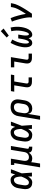

<svg xmlns="http://www.w3.org/2000/svg" viewBox="1885 -2710 1030 4840"><g transform="rotate(-90 2400.0 -290.0)"><path d="M222 8Q192 8 164 1.5Q136 -5 113.5 -22Q91 -39 77 -63Q63 -87 57 -114.5Q51 -142 52 -172Q53 -202 58 -231L76 -341Q80 -366 88 -391Q96 -416 109.5 -439.5Q123 -463 143 -482.5Q163 -502 186.5 -515Q210 -528 235.5 -533Q261 -538 287 -538Q312 -538 335 -529Q358 -520 375 -503.5Q392 -487 403 -466Q414 -445 421 -422Q430 -449 439 -476Q448 -503 457 -530H554Q528 -462 502.5 -393Q477 -324 450 -256Q456 -192 459.5 -128Q463 -64 468 0H371Q371 -24 371 -48Q371 -72 371 -96Q358 -76 342.5 -57Q327 -38 308 -23Q289 -8 266.5 0Q244 8 222 8ZM222 -76Q242 -76 261 -88.5Q280 -101 293.5 -117.5Q307 -134 317.5 -153Q328 -172 337.5 -191.5Q347 -211 355 -230.5Q363 -250 370 -270Q369 -289 367.5 -307.5Q366 -326 363 -344.5Q360 -363 356 -381Q352 -399 343.5 -415Q335 -431 320.5 -442.5Q306 -454 287 -454Q272 -454 256.5 -450Q241 -446 228 -436.5Q215 -427 205 -414Q195 -401 188 -386.5Q181 -372 177 -357Q173 -342 170 -327L152 -217Q150 -202 148.5 -186Q147 -170 148.5 -154.5Q150 -139 154.5 -124.5Q159 -110 168 -98.5Q177 -87 191.5 -81.5Q206 -76 222 -76Z M602 205 709 -446H663V-530H820L768 -217Q765 -200 764.5 -183Q764 -166 766.5 -150Q769 -134 776 -119.5Q783 -105 795 -95Q807 -85 823 -80.5Q839 -76 856 -76Q872 -76 887.5 -79Q903 -82 917.5 -89Q932 -96 944.5 -107.5Q957 -119 965.5 -132.5Q974 -146 979 -161.5Q984 -177 987 -192L1043 -530H1140L1071 -116Q1070 -108 1071 -100Q1072 -92 1076.5 -86.5Q1081 -81 1088.5 -78.5Q1096 -76 1104 -76H1122V8H1090Q1069 8 1047.5 3.5Q1026 -1 1009.5 -12Q993 -23 983 -41.5Q973 -60 972 -81Q961 -61 945.5 -43.5Q930 -26 910.5 -14Q891 -2 869 3Q847 8 826 8Q800 8 775.5 1.5Q751 -5 731 -19Q728 12 724 42Q720 72 715 102L698 205Z M1422 8Q1392 8 1364 1.5Q1336 -5 1313.5 -22Q1291 -39 1277 -63Q1263 -87 1257 -114.5Q1251 -142 1252 -172Q1253 -202 1258 -231L1276 -341Q1280 -366 1288 -391Q1296 -416 1309.5 -439.5Q1323 -463 1343 -482.5Q1363 -502 1386.5 -515Q1410 -528 1435.5 -533Q1461 -538 1487 -538Q1512 -538 1535 -529Q1558 -520 1575 -503.5Q1592 -487 1603 -466Q1614 -445 1621 -422Q1630 -449 1639 -476Q1648 -503 1657 -530H1754Q1728 -462 1702.5 -393Q1677 -324 1650 -256Q1656 -192 1659.5 -128Q1663 -64 1668 0H1571Q1571 -24 1571 -48Q1571 -72 1571 -96Q1558 -76 1542.5 -57Q1527 -38 1508 -23Q1489 -8 1466.5 0Q1444 8 1422 8ZM1422 -76Q1442 -76 1461 -88.5Q1480 -101 1493.5 -117.5Q1507 -134 1517.5 -153Q1528 -172 1537.5 -191.5Q1547 -211 1555 -230.5Q1563 -250 1570 -270Q1569 -289 1567.5 -307.5Q1566 -326 1563 -344.5Q1560 -363 1556 -381Q1552 -399 1543.5 -415Q1535 -431 1520.5 -442.5Q1506 -454 1487 -454Q1472 -454 1456.5 -450Q1441 -446 1428 -436.5Q1415 -427 1405 -414Q1395 -401 1388 -386.5Q1381 -372 1377 -357Q1373 -342 1370 -327L1352 -217Q1350 -202 1348.5 -186Q1347 -170 1348.5 -154.5Q1350 -139 1354.5 -124.5Q1359 -110 1368 -98.5Q1377 -87 1391.5 -81.5Q1406 -76 1422 -76Z M1802 205 1892 -341Q1896 -368 1905 -394Q1914 -420 1930 -444Q1946 -468 1968 -487Q1990 -506 2015.5 -517.5Q2041 -529 2068.5 -533.5Q2096 -538 2122 -538Q2153 -538 2183 -532Q2213 -526 2238 -511Q2263 -496 2280.5 -472.5Q2298 -449 2306.5 -420.5Q2315 -392 2315 -361Q2315 -330 2309 -299L2291 -189Q2287 -164 2279 -139Q2271 -114 2257.5 -91Q2244 -68 2224.5 -48.5Q2205 -29 2181.5 -16Q2158 -3 2132.5 2.5Q2107 8 2082 8Q2057 8 2033.5 1.5Q2010 -5 1992.5 -20Q1975 -35 1964.5 -56Q1954 -77 1949 -100L1898 205ZM2057 -76Q2074 -76 2090.5 -79.5Q2107 -83 2122.5 -91Q2138 -99 2151.5 -111.5Q2165 -124 2174 -139Q2183 -154 2188.5 -170Q2194 -186 2197 -203L2215 -313Q2218 -330 2218.5 -347.5Q2219 -365 2215.5 -381Q2212 -397 2204 -411.5Q2196 -426 2183.5 -436Q2171 -446 2154.5 -450Q2138 -454 2121 -454Q2105 -454 2088 -450.5Q2071 -447 2056 -439Q2041 -431 2028.5 -418Q2016 -405 2007.5 -390.5Q1999 -376 1994 -360Q1989 -344 1986 -327L1970 -228Q1967 -210 1966 -192.5Q1965 -175 1967.5 -158Q1970 -141 1976 -125Q1982 -109 1994 -97.5Q2006 -86 2022.5 -81Q2039 -76 2057 -76Z M2757 0Q2735 0 2714 -3.5Q2693 -7 2675.5 -16.5Q2658 -26 2644.5 -42Q2631 -58 2625 -77.5Q2619 -97 2619 -118.5Q2619 -140 2622 -162L2669 -446H2509L2523 -530H2940L2926 -446H2766L2717 -148Q2715 -136 2715 -124.5Q2715 -113 2720 -103.5Q2725 -94 2735.5 -89Q2746 -84 2757 -84H2869V0Z M3357 0Q3335 0 3314 -3.5Q3293 -7 3275.5 -16.5Q3258 -26 3244.5 -42Q3231 -58 3225 -77.5Q3219 -97 3219 -118.5Q3219 -140 3222 -162L3269 -446H3122V-530H3380L3317 -148Q3315 -136 3315 -124.5Q3315 -113 3320 -103.5Q3325 -94 3335.5 -89Q3346 -84 3357 -84H3469V0Z M3739 8Q3718 8 3699.5 0Q3681 -8 3668 -22Q3655 -36 3647.5 -54Q3640 -72 3635.5 -91Q3631 -110 3629.5 -130.5Q3628 -151 3628 -171.5Q3628 -192 3630 -213Q3632 -234 3636 -254Q3642 -291 3652 -328Q3662 -365 3675 -400.5Q3688 -436 3704.5 -470.5Q3721 -505 3739 -538L3823 -497Q3806 -467 3791.5 -436Q3777 -405 3765 -373Q3753 -341 3744.5 -308Q3736 -275 3730 -242Q3728 -230 3726.5 -218.5Q3725 -207 3724 -195.5Q3723 -184 3722.5 -172.5Q3722 -161 3722.5 -149.5Q3723 -138 3724 -126.5Q3725 -115 3728 -104.5Q3731 -94 3737.5 -85Q3744 -76 3756 -76Q3766 -76 3775 -84Q3784 -92 3790 -101.5Q3796 -111 3800.5 -121Q3805 -131 3808.5 -141Q3812 -151 3815.5 -161.5Q3819 -172 3822 -182Q3825 -192 3827 -202.5Q3829 -213 3831.5 -223.5Q3834 -234 3836 -244.5Q3838 -255 3839 -265L3852 -345H3949L3936 -265Q3934 -255 3932.5 -244.5Q3931 -234 3929.5 -223.5Q3928 -213 3927 -202.5Q3926 -192 3925.5 -182Q3925 -172 3925 -161.5Q3925 -151 3925.5 -141Q3926 -131 3927 -121Q3928 -111 3931 -101.5Q3934 -92 3940.5 -84Q3947 -76 3957 -76Q3968 -76 3976.5 -84.5Q3985 -93 3991 -102Q3997 -111 4001.5 -121Q4006 -131 4009.5 -141.5Q4013 -152 4016.5 -162Q4020 -172 4023 -182.5Q4026 -193 4028.5 -203.5Q4031 -214 4033 -224Q4035 -234 4037 -244.5Q4039 -255 4041 -266Q4052 -331 4050 -394Q4048 -457 4033 -519L4126 -538Q4142 -469 4145 -398Q4148 -327 4136 -255Q4131 -227 4124 -199Q4117 -171 4107 -144Q4097 -117 4082.5 -90.5Q4068 -64 4048 -42Q4028 -20 4000.5 -6Q3973 8 3945 8Q3927 8 3910.5 0.5Q3894 -7 3883.5 -20.5Q3873 -34 3867 -51Q3861 -68 3858 -85Q3849 -67 3837 -50.5Q3825 -34 3810 -20Q3795 -6 3776.5 1Q3758 8 3739 8ZM3924 -584 3874 -636 4035 -785 4101 -715Z M4379 0Q4384 -33 4382.5 -66.5Q4381 -100 4376.5 -132.5Q4372 -165 4365.5 -197Q4359 -229 4351.5 -260.5Q4344 -292 4335.5 -323Q4327 -354 4318 -385Q4309 -416 4298.5 -446Q4288 -476 4275 -505L4363 -538Q4383 -492 4398.5 -445Q4414 -398 4427 -349.5Q4440 -301 4451 -252Q4462 -203 4470 -153Q4487 -178 4503.5 -204Q4520 -230 4536 -256.5Q4552 -283 4567 -310Q4582 -337 4595 -364.5Q4608 -392 4618.5 -420Q4629 -448 4634 -477L4643 -530H4740L4731 -477Q4726 -445 4714 -413.5Q4702 -382 4688 -351Q4674 -320 4657.5 -290Q4641 -260 4624 -230.5Q4607 -201 4589 -172Q4571 -143 4552 -114Q4533 -85 4514 -56.5Q4495 -28 4475 0Z"/></g></svg>

Font: Iosevka Curly Slab MdEx
Style: Italic
Weight: 500
Width: 7
Italic angle: -9°
Monospace: yes
Designer: Belleve Invis
Foundry: Belleve Invis
Version: Version 11.0.0; ttfautohint (v1.8.3)